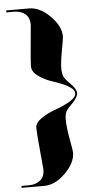

<svg xmlns="http://www.w3.org/2000/svg" viewBox="-60 -803 482 974"><g transform="rotate(-5 180.5 -315.5)"><path d="M127.9 52.7Q127.9 48.8 119.1 -42.5Q110.4 -133.8 110.4 -160.2Q110.4 -185.5 143.6 -208Q176.8 -230.5 216.3 -244.1Q255.9 -257.8 289.1 -277.3Q322.3 -296.9 322.3 -317.4Q322.3 -337.9 289.1 -356Q255.9 -374 216.3 -386.2Q176.8 -398.4 143.6 -421.4Q110.4 -444.3 110.4 -473.6Q110.4 -494.1 119.1 -586.4Q127.9 -678.7 127.9 -682.6Q127.9 -721.7 104.5 -739.3Q81.1 -756.8 48.8 -756.8H9.8V-766.6H127Q180.7 -766.6 232.9 -714.8Q285.2 -663.1 285.2 -610.4Q285.2 -599.6 273.9 -539.6Q262.7 -479.5 262.7 -445.3Q262.7 -428.7 268.6 -409.7Q272.5 -397.5 302.7 -367.2Q332 -338.9 332 -317.4Q332 -297.9 302.7 -267.6Q284.7 -249.5 275.9 -238.3Q262.7 -221.7 262.7 -189.5Q262.7 -151.4 273.9 -89.8Q285.2 -28.3 285.2 -19.5Q285.2 33.2 232.9 85Q180.7 136.7 127 136.7H9.8V127H48.8Q81.1 127 104.5 109.4Q127.9 91.8 127.9 52.7Z"/></g></svg>

Font: spinweradC
Style: Bold
Weight: 700
Width: 7
Version: Version 0.3